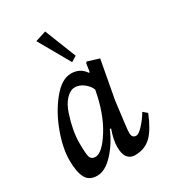

<svg xmlns="http://www.w3.org/2000/svg" viewBox="-167 -741 752 844"><g transform="rotate(-30 209.5 -319.5)"><path d="M142.1 -636.2 196.8 -653.8 259.8 -494.6 232.4 -477.5ZM106.9 -290.5Q82 -213.9 82 -154.8Q82 -96.2 87.9 -80.6Q93.8 -65.4 113.3 -65.4Q147.9 -65.4 194.3 -139.6Q239.7 -212.4 259.8 -322.3Q252.4 -342.8 231 -359.4Q209.5 -376 186 -376Q163.1 -376 141.1 -352.5Q119.6 -329.6 106.9 -290.5ZM289.1 -448.2 347.2 -430.2 312 -239.7 297.4 -123.5Q293.9 -96.7 293.9 -82Q293.9 -56.6 315.4 -56.6Q328.6 -56.6 350.6 -81.1Q374 -106.4 390.1 -134.3L410.2 -117.2Q382.8 -48.8 351.1 -17.1Q318.8 15.1 267.6 15.1Q243.7 15.1 230 -2.9Q217.3 -20 217.3 -55.2Q217.3 -90.3 234.9 -140.1H228.5Q203.1 -79.1 161.1 -34.2Q119.6 10.3 79.1 10.3Q38.6 10.3 22.5 -20Q6.3 -49.8 6.3 -109.9Q6.3 -170.4 34.2 -246.6Q62.5 -323.7 108.9 -380.4Q155.3 -437 202.1 -437Q248 -437 272.5 -400.4H276.9L283.7 -443.8Z"/></g></svg>

Font: Neuton Cursive
Style: Regular
Weight: 500
Designer: Brian M Zick
Version: Version 1.43